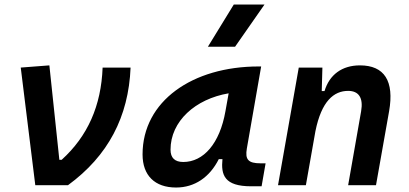

<svg xmlns="http://www.w3.org/2000/svg" viewBox="-20 -815 1798 845"><path d="M135.3 0H279.3C455.6 -128.9 545.9 -300.8 554.7 -517.6H431.6C425.3 -349.6 366.2 -215.8 251.5 -111.8H241.2L197.3 -527.3L71.3 -517.6Z M754.9 10.3C836.4 10.3 902.8 -34.7 942.9 -114.7H959C952.1 -44.9 967.3 4.9 1085.4 4.9H1131.3L1148.9 -96.2H1127C1071.8 -96.2 1058.1 -113.3 1066.4 -161.6L1129.4 -522.5H1118.2C827.1 -522.5 607.4 -370.1 607.4 -135.3C607.4 -43 661.1 10.3 754.9 10.3ZM786.6 -102.1C749.5 -102.1 730.5 -120.1 730.5 -156.2C730.5 -281.2 839.4 -379.4 986.3 -404.3L972.2 -325.7C947.3 -183.1 875.5 -102.1 786.6 -102.1ZM895 -609.4H1014.6L1144 -794.9H1008.8Z M1203.6 0H1326.2L1368.2 -237.8C1395 -370.1 1449.2 -415 1512.2 -415C1559.1 -415 1579.6 -384.3 1569.3 -325.2L1512.2 0H1634.8L1692.4 -325.2C1715.8 -458.5 1671.9 -527.3 1564 -527.3C1485.4 -527.3 1429.7 -486.3 1408.2 -414.1H1396L1398.9 -517.6H1294.9Z"/></svg>

Font: Cascadia Mono PL SemiBold
Style: Italic
Weight: 600
Italic angle: -10°
Monospace: yes
Designer: Aaron Bell
Foundry: Saja Typeworks
Version: Version 2404.023